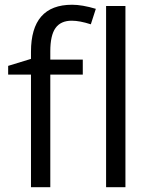

<svg xmlns="http://www.w3.org/2000/svg" viewBox="-20 -785 632 805"><path d="M327.1 -472.2H190.9V0H109.9V-472.2H14.2V-508.8L109.9 -538.1V-567.9Q109.9 -765.1 282.2 -765.1Q324.7 -765.1 381.8 -748L360.8 -683.1Q314 -698.2 280.8 -698.2Q234.9 -698.2 212.9 -667.7Q190.9 -637.2 190.9 -569.8V-535.2H327.1ZM505.9 0H424.8V-759.8H505.9Z"/></svg>

Font: f0_46866 
Style: Regular
Weight: 400
Foundry: Ascender Corporation
Version: Version 1.10